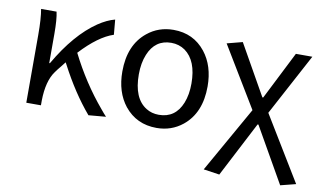

<svg xmlns="http://www.w3.org/2000/svg" viewBox="-77 -721 1846 1098"><g transform="rotate(10 846.0 -172.0)"><path d="M554.7 0 454.1 8.8Q359.4 -102.5 279.3 -255.9Q276.4 -261.7 273.4 -266.6Q267.6 -258.8 255.9 -244.1Q232.4 -215.8 221.7 -200.2Q178.7 -141.6 176.8 -28.3V0H91.8V-393.6Q91.8 -490.2 82 -543H171.9Q181.6 -500 181.6 -416V-246.1H185.5Q290 -426.8 413.1 -510.7Q463.9 -544.9 509.8 -556.6L517.6 -469.7Q430.7 -441.4 329.1 -332Q410.2 -169.9 522.5 -37.1Q539.1 -16.6 554.7 0Z M849.6 12.7Q733.4 12.7 663.1 -74.2Q601.6 -152.3 601.6 -271.5Q601.6 -425.8 698.2 -503.9Q762.7 -556.6 849.6 -556.6Q965.8 -556.6 1035.2 -468.8Q1096.7 -390.6 1096.7 -271.5Q1096.7 -117.2 1000 -39.1Q935.5 12.7 849.6 12.7ZM849.6 -63.5Q945.3 -63.5 983.4 -158.2Q1002.9 -207 1002.9 -271.5Q1002.9 -404.3 929.7 -457Q894.5 -481.4 849.6 -481.4Q755.9 -481.4 717.8 -387.7Q697.3 -337.9 697.3 -271.5Q697.3 -132.8 775.4 -84Q807.6 -63.5 849.6 -63.5Z M1250 212.9 1157.2 199.2 1373 -182.6 1161.1 -533.2 1251 -556.6 1416 -264.6H1420.9L1561.5 -543H1657.2L1464.8 -183.6L1692.4 190.4L1603.5 212.9L1420.9 -107.4H1416Z"/></g></svg>

Font: Taipei Sans TC Beta
Style: Regular
Weight: 400
Designer: JT Foundry
Foundry: JT Foundry
Version: Version 1.000